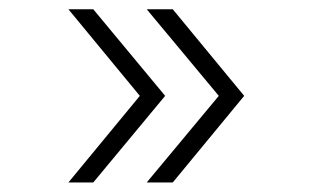

<svg xmlns="http://www.w3.org/2000/svg" viewBox="-20 -482 664 407"><path d="M125 -95.2 276.4 -278.8 125 -462.4H177.7L330.1 -278.8L177.7 -95.2ZM291 -95.2 443.8 -278.8 291 -462.4H346.2L497.6 -278.8L346.2 -95.2Z"/></svg>

Font: Now Alt Light
Style: Regular
Weight: 300
Designer: Alfredo Marco Pradil
Foundry: Alfredo Marco Pradil
Version: Version 1.002;PS 001.002;hotconv 1.0.88;makeotf.lib2.5.64775